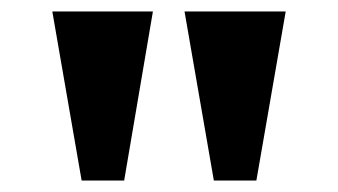

<svg xmlns="http://www.w3.org/2000/svg" viewBox="-20 -734 588 334"><path d="M122 -420H196L246 -714H71ZM352 -420H426L477 -714H301Z"/></svg>

Font: Noto Serif Gurmukhi ExtraBold
Style: Regular
Weight: 800
Designer: Vaibhav Singh and the Monotype Design Team
Foundry: Monotype Imaging Inc.
Version: Version 2.004